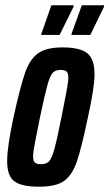

<svg xmlns="http://www.w3.org/2000/svg" viewBox="-20 -697 413 725"><path d="M7 -88Q7 -143 31 -254Q57 -372 75 -423Q93 -474 124 -496Q155 -518 216 -518Q282 -518 309.5 -496Q337 -474 337 -416Q337 -368 312 -254Q287 -135 269.5 -85Q252 -35 221.5 -13.5Q191 8 128 8Q61 8 34 -12.5Q7 -33 7 -88ZM212 -254Q223 -309 230.5 -348.5Q238 -388 238 -403Q238 -421 231.5 -427Q225 -433 209 -433Q189 -433 179 -422Q169 -411 159.5 -377.5Q150 -344 131 -254Q120 -200 112.5 -161Q105 -122 105 -106Q105 -89 112 -83Q119 -77 135 -77Q155 -77 165 -87.5Q175 -98 185 -133Q195 -168 212 -254ZM136 -565V-569L174 -677H258V-672L205 -565ZM250 -565V-569L289 -677H373V-672L321 -565Z"/></svg>

Font: Saira Ultra Condensed
Style: Bold Italic
Weight: 700
Width: 1
Italic angle: -12°
Designer: Hector Gatti with collaboration of the Omnibus-Type team
Foundry: Omnibus-Type
Version: Version 1.001; ttfautohint (v1.8)